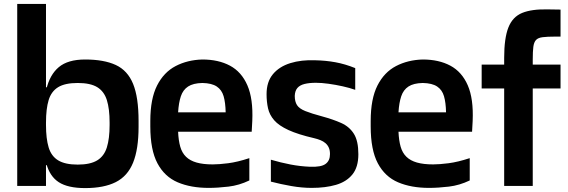

<svg xmlns="http://www.w3.org/2000/svg" viewBox="-20 -950 2903 981"><path d="M415 11Q327 11 280.5 -19Q234 -49 216.5 -115Q199 -181 199 -290V-308Q199 -417 216.5 -492.5Q234 -568 280.5 -607Q327 -646 415 -646Q511 -646 571.5 -618Q632 -590 660 -521.5Q688 -453 688 -332V-302Q688 -188 660 -119Q632 -50 571.5 -19.5Q511 11 415 11ZM210 -106V-122H224V-106ZM68 0V-930H215V0ZM377 -109Q441 -109 476.5 -130.5Q512 -152 526 -197Q540 -242 540 -311V-324Q540 -394 526 -438.5Q512 -483 477 -504.5Q442 -526 377 -526Q312 -526 277 -504.5Q242 -483 228.5 -438.5Q215 -394 215 -324V-311Q215 -242 228.5 -197Q242 -152 277.5 -130.5Q313 -109 377 -109ZM210 -487V-504H224V-487Z M1046 10Q955 10 888 -18.5Q821 -47 784.5 -115.5Q748 -184 748 -304V-332Q748 -445 782.5 -513Q817 -581 877.5 -612.5Q938 -644 1014 -646Q1096 -646 1155 -614.5Q1214 -583 1244 -514Q1274 -445 1269 -332L1266 -277H890Q892 -232 901 -200.5Q910 -169 930.5 -149Q951 -129 984.5 -119.5Q1018 -110 1067 -110Q1099 -110 1146 -116Q1193 -122 1254 -142V-28Q1202 -3 1147.5 3.5Q1093 10 1046 10ZM890 -376H1133Q1132 -426 1122.5 -458.5Q1113 -491 1087.5 -508Q1062 -525 1014 -526Q967 -525 941 -508Q915 -491 904 -458Q893 -425 890 -376Z M1573 10Q1522 10 1468 0.5Q1414 -9 1364 -22V-134Q1415 -119 1464.5 -109.5Q1514 -100 1564 -98Q1593 -97 1612.5 -100.5Q1632 -104 1643.5 -112.5Q1655 -121 1660.5 -133.5Q1666 -146 1666 -163Q1666 -182 1660 -195.5Q1654 -209 1643 -218.5Q1632 -228 1617 -234Q1602 -240 1585 -244Q1503 -263 1454 -285.5Q1405 -308 1381 -335.5Q1357 -363 1349.5 -396.5Q1342 -430 1342 -469Q1342 -532 1374.5 -571Q1407 -610 1463.5 -627.5Q1520 -645 1591 -642Q1644 -641 1693.5 -632Q1743 -623 1795 -602V-491Q1767 -501 1731 -509Q1695 -517 1659 -522Q1623 -527 1594 -527Q1560 -527 1536 -521Q1512 -515 1499.5 -500.5Q1487 -486 1486 -460Q1486 -431 1497.5 -413Q1509 -395 1540 -382.5Q1571 -370 1627 -355Q1682 -340 1723.5 -321.5Q1765 -303 1788 -266.5Q1811 -230 1811 -162Q1811 -96 1780.5 -58.5Q1750 -21 1696.5 -5.5Q1643 10 1573 10Z M2172 10Q2081 10 2014 -18.5Q1947 -47 1910.5 -115.5Q1874 -184 1874 -304V-332Q1874 -445 1908.5 -513Q1943 -581 2003.5 -612.5Q2064 -644 2140 -646Q2222 -646 2281 -614.5Q2340 -583 2370 -514Q2400 -445 2395 -332L2392 -277H2016Q2018 -232 2027 -200.5Q2036 -169 2056.5 -149Q2077 -129 2110.5 -119.5Q2144 -110 2193 -110Q2225 -110 2272 -116Q2319 -122 2380 -142V-28Q2328 -3 2273.5 3.5Q2219 10 2172 10ZM2016 -376H2259Q2258 -426 2248.5 -458.5Q2239 -491 2213.5 -508Q2188 -525 2140 -526Q2093 -525 2067 -508Q2041 -491 2030 -458Q2019 -425 2016 -376Z M2556 -494V-654Q2556 -755 2577.5 -809.5Q2599 -864 2648 -884Q2697 -904 2779 -902L2844 -901V-763H2817Q2776 -763 2752.5 -760Q2729 -757 2718.5 -745.5Q2708 -734 2705 -710.5Q2702 -687 2702 -646V-494ZM2556 0V-634H2702V0ZM2441 -498V-620H2844V-498Z"/></svg>

Font: Matangi Black
Style: Regular
Weight: 900
Designer: Prashant Pant
Foundry: The Graphic Ant
Version: Version 3.002